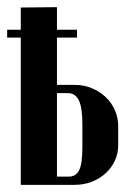

<svg xmlns="http://www.w3.org/2000/svg" viewBox="-23 -516 380 536"><path d="M186 -279Q211 -279 233 -270Q255 -261 271.5 -245.5Q288 -230 297.5 -209Q307 -188 307 -164V-111Q307 -87 297.5 -67Q288 -47 271.5 -32Q255 -17 233 -8.5Q211 0 186 0H35V-495L136 -496V-279ZM207 -168Q207 -216 197 -236Q187 -256 167 -256H136V-23H170Q188 -23 197.5 -40Q207 -57 207 -106ZM-3 -433H192V-411H-3Z"/></svg>

Font: Moniqa Extra Bold Narrow Heading
Style: Regular
Weight: 800
Width: 4
Designer: Rajesh Rajput
Foundry: Rajesh Rajput
Version: Version 1.000;December 15, 2022;FontCreator 14.0.0.2794 32-b